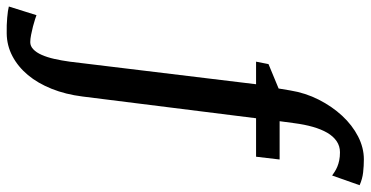

<svg xmlns="http://www.w3.org/2000/svg" viewBox="-388 -568 1106 573"><g transform="rotate(90 164.5 -282.0)"><path d="M129.9 -493.7H62.5L69.8 -530.8L142.6 -561L148.4 -595.7Q155.8 -641.1 176 -680.9Q196.3 -720.7 224.1 -750.7Q252 -780.8 285.6 -798.1Q319.3 -815.4 354 -815.4Q373.5 -815.4 393.1 -813.2Q412.6 -811 431.2 -802.7L402.3 -720.7Q397.5 -724.1 391.1 -728.3Q384.8 -732.4 376.2 -736.1Q367.7 -739.7 356.9 -741.9Q346.2 -744.1 333 -744.1Q314.5 -744.1 299.8 -734.1Q285.2 -724.1 274.7 -706.1Q264.2 -688 257.1 -663.1Q250 -638.2 246.1 -607.9L240.2 -564H354.5L346.2 -493.7H231.4L166.5 24.4Q160.2 74.7 143.6 116.2Q127 157.7 102.3 187.3Q77.6 216.8 46.1 233.4Q14.6 250 -21.5 250.5Q-46.9 251 -68.8 249Q-90.8 247.1 -102.1 244.1L-76.2 161.6Q-73.7 162.6 -64.2 165.8Q-54.7 168.9 -42.5 172.1Q-30.3 175.3 -17.6 177.7Q-4.9 180.2 4.4 180.2Q16.1 180.2 25.6 171.1Q35.2 162.1 42.2 146.2Q49.3 130.4 54.2 108.9Q59.1 87.4 62.5 62.5Z"/></g></svg>

Font: Merriweather
Style: Italic
Weight: 400
Italic angle: -7°
Designer: Eben Sorkin ( eben@eyebytes.com )
Foundry: Eben Sorkin ( eben@eyebytes.com )
Version: Version 1.005; ttfautohint (v0.97) -l 13 -r 13 -G 200 -x 24 